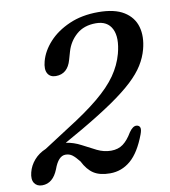

<svg xmlns="http://www.w3.org/2000/svg" viewBox="-86 -782 765 863"><g transform="rotate(-10 296.0 -350.5)"><path d="M-1.5 -54.5Q6 -84.5 27.2 -109Q48.5 -133.5 81 -147L194 -220Q284 -276.5 341 -323.8Q398 -371 429.5 -416.2Q461 -461.5 474.5 -511.5Q493.5 -583 473.5 -623.5Q453.5 -664 400.5 -664Q346 -664 311.8 -634Q277.5 -604 264.5 -559.5L254 -523Q237 -461.5 183 -461.5Q157 -461.5 146 -480.8Q135 -500 144.5 -535.5Q156.5 -581 193 -621Q229.5 -661 287 -686.2Q344.5 -711.5 419.5 -711.5Q494 -711.5 536.5 -685Q579 -658.5 591.8 -613.2Q604.5 -568 589.5 -511.5Q580 -475.5 559 -441.8Q538 -408 500.5 -373Q463 -338 403.8 -297.2Q344.5 -256.5 258 -206L174.5 -158.5Q210.5 -153 242.8 -135.8Q275 -118.5 306 -103.2Q337 -88 369.5 -88Q402 -88 424.2 -104.5Q446.5 -121 466.5 -155Q484.5 -181 501.5 -179Q513 -177.5 516.5 -168Q520 -158.5 512 -137Q482.5 -58.5 441.5 -23.5Q400.5 11.5 347.5 11.5Q301 11.5 273 -6.5Q245 -24.5 225 -64.5Q207.5 -86.5 194.5 -96.2Q181.5 -106 163.5 -106Q131 -106 110.5 -49Q86.5 11.5 37.5 11.5Q13.5 11.5 2 -5.8Q-9.5 -23 -1.5 -54.5Z"/></g></svg>

Font: Fraunces 72pt SuperSoft
Style: Italic
Weight: 400
Italic angle: -16°
Version: Version 1.000;[b76b70a41]